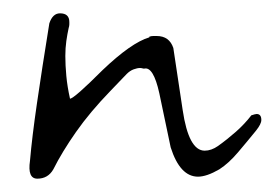

<svg xmlns="http://www.w3.org/2000/svg" viewBox="-20 -275 412 288"><path d="M36 -7Q21 -7 25 -34Q28 -69 35.5 -120.5Q43 -172 54 -240Q59 -255 70 -255Q84 -255 84 -242Q84 -241 84 -238.5Q84 -236 83 -233Q81 -224 79.5 -213.5Q78 -203 78 -191Q78 -177 79.5 -161Q81 -145 85 -127Q91 -127 134 -170Q177 -211 204 -219V-220Q207 -221 210 -221Q213 -221 215 -221Q234 -221 240 -203L254 -110Q263 -49 287 -49Q297 -49 307 -56Q321 -66 334 -77.5Q347 -89 357 -102Q363 -104 365 -104Q372 -104 372 -95Q372 -89 364 -79Q351 -63 337 -46.5Q323 -30 309 -21Q290 -10 277 -10Q250 -10 236 -54L219 -135Q210 -176 196 -172Q195 -172 193.5 -172.5Q192 -173 190 -173Q186 -173 180.5 -171Q175 -169 170 -164L146 -139Q115 -107 94 -77Q73 -47 60 -21Q52 -7 36 -7Z"/></svg>

Font: Square Peg
Style: Regular
Weight: 400
Designer: Robert E. Leuschke
Foundry: Robert E. Leuschke
Version: Version 1.010; ttfautohint (v1.8.4.7-5d5b)